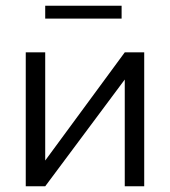

<svg xmlns="http://www.w3.org/2000/svg" viewBox="-20 -651 594 671"><path d="M405 -631V-586H138V-631ZM416 -468H484V0H416V-373L138 0H70V-468H138V-90Z"/></svg>

Font: Didact Gothic
Style: Regular
Weight: 400
Designer: Daniel Johnson
Foundry: Daniel Johnson
Version: Version 2.101;PS 002.101;hotconv 1.0.88;makeotf.lib2.5.64775